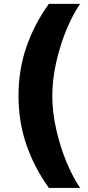

<svg xmlns="http://www.w3.org/2000/svg" viewBox="-20 -757 446 977"><path d="M228.5 -737.3H387.7Q352.1 -686.5 319.6 -609.4Q287.1 -532.2 266.6 -442.6Q246.1 -353 246.1 -269.5Q246.1 -186 266.6 -96.4Q287.1 -6.8 319.6 70.6Q352.1 147.9 387.7 199.2H228.5Q153.8 94.7 114 -21.2Q74.2 -137.2 74.2 -269.5Q74.2 -402.3 114.3 -518.1Q154.3 -633.8 228.5 -737.3Z"/></svg>

Font: Pretendard Std ExtraBold
Style: Regular
Weight: 800
Designer: Base glyphs from Inter by Rasmus Andersson; Hangeul glyphs from Noto Sans CJK(Source Han Sans) by Jang Soo-young and Kan
Foundry: Kil Hyung-jin
Version: Version 1.309